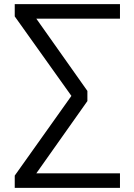

<svg xmlns="http://www.w3.org/2000/svg" viewBox="-20 -725 647 925"><path d="M51 180V121L324 -263L51 -646V-705H558V-635H155L401 -287V-238L155 110H558V180Z"/></svg>

Font: Winston
Style: Regular
Weight: 400
Designer: Original fonts by Vernon Adams / Changes by Cristiano Sobral
Foundry: Original fonts by Vernon Adams / Changes by Cristiano Sobral
Version: Version 2.503;July 17, 2020;FontCreator 13.0.0.2655 64-bit